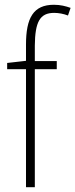

<svg xmlns="http://www.w3.org/2000/svg" viewBox="-20 -785 316 805"><path d="M218 -495V-529H126V-594C127 -693 147 -731 207 -731C226 -731 247 -727 265 -720L276 -752C256 -759 234 -765 206 -765C120 -765 89 -710 89 -598V-530L10 -521V-495H89V0H126V-495Z"/></svg>

Font: Noto Sans Gurmukhi UI Condensed ExtraLight
Style: Regular
Weight: 200
Width: 3
Designer: Jelle Bosma - Monotype Design Team
Foundry: Monotype Imaging Inc.
Version: Version 2.004